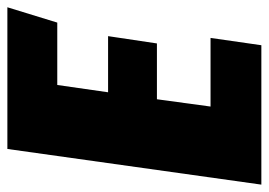

<svg xmlns="http://www.w3.org/2000/svg" viewBox="-135 -611 736 526"><g transform="rotate(-90 233.0 -348.0)"><path d="M476.1 -695.8 434.1 -559.1H263.2L243.2 -419.9H397L377 -286.1H224.1L204.1 -139.2H392.1L372.1 0H-9.8L87.9 -695.8Z"/></g></svg>

Font: Fira Sans Compressed Heavy
Style: Italic
Weight: 900
Width: 3
Italic angle: -8°
Designer: Carrois Corporate & Edenspiekermann AG
Foundry: Carrois Corporate GbR & Edenspiekermann AG
Version: Version 4.203;PS 004.203;hotconv 1.0.88;makeotf.lib2.5.64775